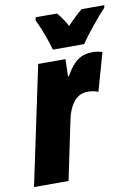

<svg xmlns="http://www.w3.org/2000/svg" viewBox="-98 -824 635 881"><g transform="rotate(-10 219.5 -383.0)"><path d="M105 -553H232L230 -473H234Q261 -522 289.5 -542.5Q318 -563 360 -563Q382 -563 405 -556L355 -379Q333 -388 306 -388Q267 -388 242 -357.5Q217 -327 207 -278L149 0H-12ZM128 -752 131 -766H230Q255 -738 275 -700Q320 -747 345 -766H451L448 -754Q423 -728 384.5 -680.5Q346 -633 329 -606H183Q174 -639 159 -679Q144 -719 128 -752Z"/></g></svg>

Font: Noto Sans UI CondBlack
Style: Italic
Weight: 900
Width: 3
Italic angle: -12°
Designer: Monotype Design Team
Foundry: Monotype Imaging Inc.
Version: Version 1.001